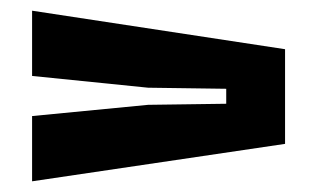

<svg xmlns="http://www.w3.org/2000/svg" viewBox="-20 -540 593 359"><path d="M40 -201V-323L257 -344L403 -346V-374L257 -376L40 -398V-520L513 -448V-271Z"/></svg>

Font: Big Shoulders Display Black
Style: Regular
Weight: 900
Designer: Patric King
Foundry: XO Type Co
Version: Version 1.000; ttfautohint (v1.8.2)